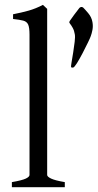

<svg xmlns="http://www.w3.org/2000/svg" viewBox="-20 -777 405 797"><path d="M29.3 0V-21Q71.3 -28.3 86.9 -35.6Q102.5 -43 102.5 -50.8V-632.8Q102.5 -662.6 96.9 -675Q91.3 -687.5 76.4 -691.4Q61.5 -695.3 34.2 -698.2V-717.8Q69.3 -724.6 98.9 -732.9Q128.4 -741.2 158.2 -756.8L175.8 -740.2V-50.8Q175.8 -43.5 192.4 -35.6Q209 -27.8 249 -21V0ZM283.7 -496.6Q275.4 -495.6 274.9 -499.5Q274.4 -502.4 277.3 -519.8Q280.3 -537.1 283.9 -559.8Q287.6 -582.5 290 -603.5Q292.5 -624.5 290.5 -634.8Q288.1 -650.4 281.7 -661.6Q275.4 -672.9 270.5 -678.7Q268.1 -682.1 267.6 -683.6Q267.6 -686.5 269.5 -689.9Q275.4 -698.7 287.6 -715.3Q299.8 -731.9 309.6 -744.1Q312.5 -747.1 316.9 -748Q320.3 -748.5 324.7 -746.1Q331.5 -739.7 345.9 -722.7Q360.4 -705.6 363.8 -685.1Q366.7 -668.5 363.8 -653.1Q360.8 -637.7 356.9 -627.4Q355 -621.1 345.2 -600.8Q335.4 -580.6 323 -556.6Q310.5 -532.7 299.6 -515.1Q288.6 -497.6 283.7 -496.6Z"/></svg>

Font: David Libre
Style: Regular
Weight: 400
Designer: Ismar David, J. Victor Gaultney, Annie Olsen and Meir Sadan
Foundry: Monotype Imaging Inc. & SIL International
Version: Version 1.100; ttfautohint (v1.8.4.7-5d5b)